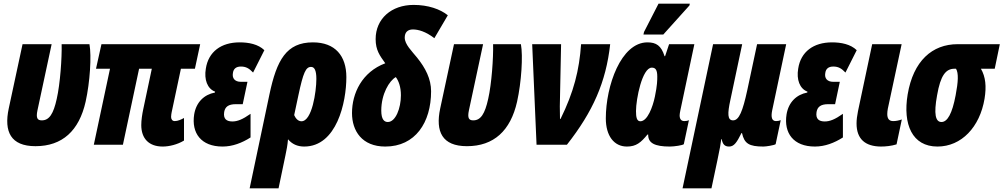

<svg xmlns="http://www.w3.org/2000/svg" viewBox="-20 -796 5519 1056"><path d="M175 8C323 8 415 -77 451 -237C475 -345 484 -489 472 -553H319C321 -478 311 -335 292 -252C274 -170 251 -134 210 -134C186 -134 177 -146 186 -189L264 -553H104L28 -199C1 -72 39 8 175 8Z M875 10C910 10 956 -1 992 -23V-147C977 -139 959 -130 941 -130C928 -130 921 -140 921 -153C921 -164 923 -171 924 -178L975 -418H1052L1081 -553H538L508 -418H585L496 0H656L745 -418H815L768 -196C762 -168 757 -135 757 -108C757 -34 799 10 875 10Z M1204 10C1259 10 1311 -10 1358 -40V-170C1314 -139 1286 -128 1258 -128C1227 -128 1207 -141 1213 -180C1218 -209 1237 -223 1277 -223H1315L1341 -346H1305C1271 -346 1256 -366 1261 -394C1264 -418 1279 -430 1305 -430C1333 -430 1350 -420 1372 -397L1434 -520C1400 -553 1348 -563 1298 -563C1197 -563 1126 -512 1112 -418C1102 -359 1120 -308 1163 -292L1162 -287C1103 -276 1059 -234 1048 -167C1032 -64 1086 10 1204 10Z M1462 -277 1353 240H1512L1550 58C1555 35 1562 0 1564 -30C1586 -4 1615 10 1653 10C1832 10 1885 -233 1885 -372C1885 -488 1824 -563 1701 -563C1555 -563 1502 -466 1462 -277ZM1638 -129C1618 -129 1605 -147 1598 -163L1621 -271C1648 -398 1662 -428 1691 -428C1709 -428 1720 -410 1720 -362C1720 -292 1696 -129 1638 -129Z M2099 10C2264 10 2351 -122 2351 -294C2351 -362 2320 -422 2274 -479C2245 -515 2206 -552 2206 -589C2206 -619 2223 -634 2251 -634C2280 -634 2321 -623 2369 -586L2443 -712C2401 -746 2334 -769 2255 -769C2133 -769 2046 -693 2046 -581C2046 -520 2069 -490 2099 -448C1971 -400 1916 -283 1916 -174C1916 -76 1971 10 2099 10ZM2113 -125C2094 -125 2077 -138 2077 -188C2077 -279 2121 -352 2157 -372C2172 -352 2185 -319 2185 -272C2185 -201 2156 -125 2113 -125Z M2548 8C2696 8 2788 -77 2824 -237C2848 -345 2857 -489 2845 -553H2692C2694 -478 2684 -335 2665 -252C2647 -170 2624 -134 2583 -134C2559 -134 2550 -146 2559 -189L2637 -553H2477L2401 -199C2374 -72 2412 8 2548 8Z M2931 0H3098C3241 -182 3313 -344 3336 -553H3176C3166 -410 3136 -290 3063 -142H3060C3060 -165 3059 -188 3059 -211L3066 -553H2907Z M3519 -606H3628L3772 -766L3774 -776H3602L3522 -620ZM3428 10C3479 10 3505 -12 3541 -56H3545C3544 -9 3581 10 3664 10C3689 10 3735 3 3741 -3L3769 -135C3761 -131 3750 -130 3744 -130C3726 -130 3718 -142 3718 -162C3718 -169 3720 -179 3722 -189L3799 -553H3660L3638 -487H3635C3617 -545 3589 -563 3541 -563C3395 -563 3312 -323 3312 -145C3312 -49 3357 10 3428 10ZM3502 -129C3482 -129 3478 -152 3478 -185C3478 -251 3512 -424 3565 -424C3585 -424 3595 -412 3595 -375C3595 -356 3595 -327 3582 -265C3570 -207 3541 -129 3502 -129Z M3734 240H3893L3926 84C3940 19 3943 -2 3947 -31H3949C3955 -3 3965 10 3990 10C4018 10 4033 -14 4058 -64H4061C4074 -6 4100 10 4179 10C4194 10 4238 3 4246 -3L4274 -135C4267 -132 4258 -130 4248 -130C4226 -130 4219 -150 4227 -189L4304 -553H4144L4090 -300C4065 -185 4045 -134 4012 -134C3980 -134 3981 -172 3997 -246L4062 -553H3902Z M4462 10C4517 10 4569 -10 4616 -40V-170C4572 -139 4544 -128 4516 -128C4485 -128 4465 -141 4471 -180C4476 -209 4495 -223 4535 -223H4573L4599 -346H4563C4529 -346 4514 -366 4519 -394C4522 -418 4537 -430 4563 -430C4591 -430 4608 -420 4630 -397L4692 -520C4658 -553 4606 -563 4556 -563C4455 -563 4384 -512 4370 -418C4360 -359 4378 -308 4421 -292L4420 -287C4361 -276 4317 -234 4306 -167C4290 -64 4344 10 4462 10Z M4824 10C4851 10 4882 7 4911 -2L4940 -139C4923 -133 4907 -130 4893 -130C4870 -130 4860 -143 4860 -169C4860 -177 4861 -187 4863 -198L4939 -553H4777L4699 -185C4694 -160 4691 -137 4691 -117C4691 -30 4740 9 4824 10Z M5136 10C5268 10 5369 -97 5395 -253C5406 -321 5401 -373 5375 -418H5451L5479 -553H5247C5107 -553 5003 -461 4972 -276C4945 -112 4997 10 5136 10ZM5158 -125C5125 -125 5115 -169 5134 -272C5153 -382 5182 -418 5230 -418H5238C5253 -394 5250 -345 5236 -272C5217 -171 5191 -125 5158 -125Z"/></svg>

Font: Noto Sans ExtraCondensed Black
Style: Italic
Weight: 900
Width: 2
Italic angle: -12°
Designer: Monotype Design Team
Foundry: Monotype Imaging Inc.
Version: Version 2.013